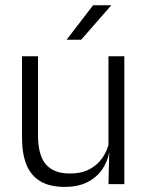

<svg xmlns="http://www.w3.org/2000/svg" viewBox="-20 -702 565 732"><path d="M125 -487.5V-181.5Q125 -138.5 136.8 -106.8Q148.5 -75 175.5 -57.8Q202.5 -40.5 248 -40.5Q290.5 -40.5 321.2 -56.8Q352 -73 371.2 -101.2Q390.5 -129.5 397 -164.5L409.5 -120H396Q389.5 -84.5 368.8 -54.8Q348 -25 312.8 -7.2Q277.5 10.5 227 10.5Q168.5 10.5 132.8 -11.5Q97 -33.5 80.5 -75Q64 -116.5 64 -175.5V-487.5ZM454 -487.5V0H393.5L396.5 -120.5L393.5 -123.5V-487.5ZM335 -682H403.5V-681L289.5 -550.5H235V-552Z"/></svg>

Font: Anek Latin Medium Light
Style: Regular
Weight: 300
Version: Version 1.003